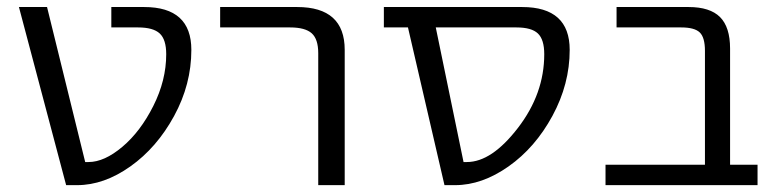

<svg xmlns="http://www.w3.org/2000/svg" viewBox="-20 -540 2279 560"><path d="M35.2 -519.5H117.2L228.5 -67.4H238.3Q284.2 -67.4 336.9 -111.8Q389.6 -156.2 427.2 -231Q464.8 -305.7 464.8 -381.8Q464.8 -424.8 445.8 -442.4Q426.8 -460 382.8 -460H304.7V-519.5H400.4Q538.1 -519.5 538.1 -394.5Q538.1 -293.9 487.8 -201.7Q437.5 -109.4 360.4 -54.7Q283.2 0 205.1 0H172.9Z M622.1 -460V-519.5H846.7Q985.4 -519.5 985.4 -394.5V0H908.2V-384.8Q908.2 -425.8 889.2 -442.9Q870.1 -460 826.2 -460Z M1099.6 -460V-519.5H1502.9Q1641.6 -519.5 1641.6 -394.5Q1641.6 -294.9 1591.3 -202.1Q1541 -109.4 1463.4 -54.7Q1385.7 0 1307.6 0H1276.4L1169.9 -460ZM1251 -460 1332 -67.4H1341.8Q1414.1 -67.4 1490.7 -167Q1567.4 -266.6 1567.4 -381.8Q1567.4 -424.8 1548.8 -442.4Q1530.3 -460 1486.3 -460Z M1746.1 0V-59.6H2036.1V-391.6Q2036.1 -430.7 2021 -445.3Q2005.9 -460 1966.8 -460H1778.3V-519.5H1988.3Q2050.8 -519.5 2080.1 -490.2Q2109.4 -460.9 2109.4 -398.4V-59.6H2189.5V0Z"/></svg>

Font: GenEi M Gothic v2 Regular
Style: Regular
Weight: 400
Version: Version 2.0